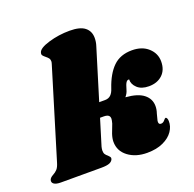

<svg xmlns="http://www.w3.org/2000/svg" viewBox="-176 -873 1026 1016"><g transform="rotate(-20 336.5 -365.0)"><path d="M719 -421Q719 -373 690 -346Q661 -319 614 -319Q572 -319 549 -340.5Q526 -362 527 -389Q517 -391 510 -381Q503 -371 495 -342Q490 -323 476 -307Q544 -302 577 -276Q610 -250 610 -209Q610 -189 603 -169L595 -138Q593 -133 593 -125Q593 -111 606 -111Q618 -111 626.5 -121.5Q635 -132 638 -132Q643 -132 646 -125.5Q649 -119 649 -110Q650 -81 631.5 -53.5Q613 -26 575.5 -8.5Q538 9 485 9Q421 9 378.5 -23Q336 -55 336 -107Q336 -126 344 -150L363 -200Q368 -218 368 -226Q368 -239 359.5 -245Q351 -251 333 -251H313L268 -104Q265 -92 265 -83Q265 -70 270 -62.5Q275 -55 284 -48Q291 -41 294 -36.5Q297 -32 295 -25Q290 -12 275 -6Q260 0 229 0H1Q-25 0 -37 -8.5Q-49 -17 -45 -31Q-41 -43 -24 -52Q-9 -60 1 -71Q11 -82 18 -106L170 -605Q173 -614 173 -620Q173 -631 167.5 -638Q162 -645 153 -652Q143 -660 138.5 -666Q134 -672 137 -682Q143 -705 200 -722Q257 -739 319 -739Q377 -739 404 -717.5Q431 -696 431 -658Q431 -635 424 -614L337 -330H370Q390 -330 402.5 -342Q415 -354 422 -377Q447 -451 487 -490Q527 -529 593 -529Q650 -529 684.5 -497.5Q719 -466 719 -421Z"/></g></svg>

Font: Shrikhand
Style: Regular
Weight: 400
Italic angle: -14°
Version: Version 1.000;PS 1.000;hotconv 1.0.88;makeotf.lib2.5.647800